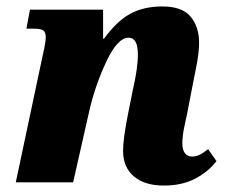

<svg xmlns="http://www.w3.org/2000/svg" viewBox="-20 -566 710 596"><path d="M362 -98Q362 -133 376 -205L392 -285Q408 -354 408 -397Q408 -449 379 -449Q344 -449 308 -370.5Q272 -292 255 -212L207 0H29L113 -396Q122 -434 122 -451Q122 -465 115 -471Q108 -477 86 -477H62L73 -536H300V-446H303Q342 -500 384 -523Q426 -546 484 -546Q545 -546 571.5 -514.5Q598 -483 598 -433Q598 -404 590 -362.5Q582 -321 580 -312L561 -214Q560 -208 553 -176.5Q546 -145 546 -121Q546 -101 554 -90.5Q562 -80 576 -80Q588 -80 599.5 -85.5Q611 -91 626 -103L652 -66Q627 -33 586 -11.5Q545 10 489 10Q429 10 395.5 -18.5Q362 -47 362 -98Z"/></svg>

Font: Noto Serif NarrowBlack
Style: Italic
Weight: 900
Width: 4
Italic angle: -12°
Designer: Monotype Design Team
Foundry: Monotype Imaging Inc.
Version: Version 1.001